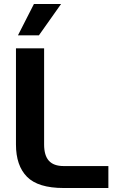

<svg xmlns="http://www.w3.org/2000/svg" viewBox="-20 -942 588 962"><path d="M60 -218V-700H201V-218Q201 -163 225 -136.5Q249 -110 299 -110H523V0H299Q171 0 115.5 -56Q60 -112 60 -218ZM150 -922H286L175 -765H70Z"/></svg>

Font: KoHo
Style: Bold
Weight: 700
Designer: Cadson Demak & Katatrad Team
Foundry: Cadson Demak Co.,Ltd.
Version: Version 1.000; ttfautohint (v1.6)